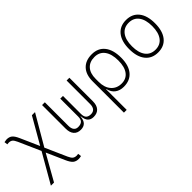

<svg xmlns="http://www.w3.org/2000/svg" viewBox="46 -1272 2253 2253"><g transform="rotate(-45 1172.0 -146.0)"><path d="M509.3 234.4Q464.8 234.4 438 212.6Q411.1 190.9 384.8 131.3L285.2 -93.8L105.5 224.6H53.7L264.2 -141.1L144 -412.6Q126 -453.1 108.2 -467.8Q90.3 -482.4 60.1 -482.4Q42.5 -482.4 35.2 -480L29.8 -521.5Q57.6 -527.3 69.8 -527.3Q112.3 -527.3 138.4 -506.3Q164.6 -485.4 189.9 -427.7L293.9 -193.4L480.5 -517.6H532.2L314.9 -145.5L433.1 121.1Q450.7 160.6 469.2 175Q487.8 189.5 519 189.5Q532.2 189.5 543.9 186.5L549.3 228.5Q521.5 234.4 509.3 234.4Z M980 9.8Q934.1 9.8 908.2 -17.3Q882.3 -44.4 877.4 -104.5H874.5Q869.1 -44.4 842 -17.3Q814.9 9.8 767.1 9.8Q710 9.8 679.7 -25.9Q649.4 -61.5 649.4 -127V-517.6H695.3V-127Q695.3 -83 713.6 -59.1Q731.9 -35.2 767.1 -35.2Q809.6 -35.2 831.5 -54.9Q853.5 -74.7 853.5 -122.1V-419.9H898.4V-122.1Q898.4 -74.7 919.2 -54.9Q939.9 -35.2 980 -35.2Q1017.6 -35.2 1037.1 -59.1Q1056.6 -83 1056.6 -127V-517.6H1102.5V-127Q1102.5 -61.5 1071 -25.9Q1039.6 9.8 980 9.8Z M1480.5 9.8Q1417 9.8 1373.8 -22Q1330.6 -53.7 1315.4 -117.2H1311.5V224.6H1265.6V-295.4Q1265.6 -406.2 1322.5 -466.8Q1379.4 -527.3 1482.4 -527.3Q1585.9 -527.3 1642.6 -455.8Q1699.2 -384.3 1699.2 -253.9Q1699.2 -128.4 1642.1 -59.3Q1585 9.8 1480.5 9.8ZM1311.5 -242.2Q1311.5 -146 1360.1 -90.6Q1408.7 -35.2 1488.3 -35.2Q1566.9 -35.2 1609.6 -92.3Q1652.3 -149.4 1652.3 -253.9Q1652.3 -363.3 1607.9 -422.9Q1563.5 -482.4 1482.4 -482.4Q1401.4 -482.4 1356.4 -432.4Q1311.5 -382.3 1311.5 -291Z M2050.8 9.8Q1949.2 9.8 1892.6 -60.5Q1835.9 -130.9 1835.9 -258.8Q1835.9 -387.2 1892.6 -457.3Q1949.2 -527.3 2050.8 -527.3Q2152.8 -527.3 2209.2 -457.3Q2265.6 -387.2 2265.6 -258.8Q2265.6 -130.9 2209.2 -60.5Q2152.8 9.8 2050.8 9.8ZM2050.8 -35.2Q2130.9 -35.2 2174.8 -93.5Q2218.8 -151.9 2218.8 -258.8Q2218.8 -365.7 2174.8 -424.1Q2130.9 -482.4 2050.8 -482.4Q1970.7 -482.4 1926.8 -424.1Q1882.8 -365.7 1882.8 -258.8Q1882.8 -151.9 1926.8 -93.5Q1970.7 -35.2 2050.8 -35.2Z"/></g></svg>

Font: Cascadia Code ExtraLight
Style: Regular
Weight: 200
Monospace: yes
Designer: Aaron Bell
Foundry: Saja Typeworks
Version: Version 2407.024; ttfautohint (v1.8.4)